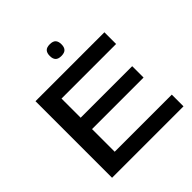

<svg xmlns="http://www.w3.org/2000/svg" viewBox="-230 -1068 1241 1241"><g transform="rotate(-45 390.0 -447.5)"><path d="M90 0V-700H720V-593H221V-418H692V-314H221V-107H743V0ZM415 -788Q387 -788 374.5 -801.5Q362 -815 362 -841Q362 -868 374.5 -881.5Q387 -895 415 -895Q444 -895 456.5 -881.5Q469 -868 469 -841Q469 -815 456.5 -801.5Q444 -788 415 -788Z"/></g></svg>

Font: Georama Extended Medium
Style: Regular
Weight: 500
Width: 7
Designer: Jean-Baptiste Levee
Foundry: Production Type
Version: Version 1.000